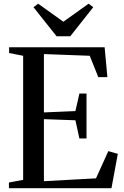

<svg xmlns="http://www.w3.org/2000/svg" viewBox="-20 -992 655 1012"><path d="M102 -44V-698L28 -712.5V-743H531.5L546 -585.5H498L453 -698L211.5 -707V-399.5L377.5 -406.5L398.5 -499H436V-262H398.5L377.5 -358L211.5 -364V-37L486 -52L551 -195.5L601 -181L567.5 0H27V-30ZM278 -801 156.5 -954 181 -972.5 314 -877.5 447 -972.5 471.5 -954 350.5 -801Z"/></svg>

Font: Merriweather 96pt
Style: Regular
Weight: 400
Version: Version 2.100